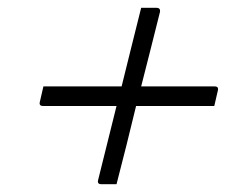

<svg xmlns="http://www.w3.org/2000/svg" viewBox="-20 -546 640 491"><path d="M91 -325H291Q297 -350 303.5 -375.5Q310 -401 316 -426L341 -526H380Q391 -526 389 -515Q377 -467 365 -419.5Q353 -372 341 -325H529Q540 -325 537 -314L528 -275H328Q316 -225 303.5 -175Q291 -125 278 -75H239Q228 -75 231 -86Q243 -133 254.5 -180.5Q266 -228 278 -275H90Q79 -275 82 -286Z"/></svg>

Font: Recursive Mn Lnr St Lt
Style: Italic
Weight: 300
Italic angle: -15°
Monospace: yes
Version: Version 1.079;hotconv 1.0.112;makeotfexe 2.5.65598; ttfautoh